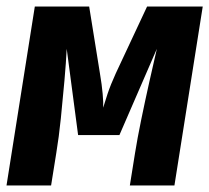

<svg xmlns="http://www.w3.org/2000/svg" viewBox="-22 -570 643 590"><path d="M-2 0 85 -550H252L285 -345Q291 -310 293.5 -281.5Q296 -253 295 -239Q299 -253 308.5 -281.5Q318 -310 334 -345L430 -550H601L514 0H377L393 -100Q400 -144 412 -202.5Q424 -261 437 -319Q450 -377 460 -420L345 -155H218L183 -420Q181 -379 176 -322Q171 -265 165 -206.5Q159 -148 151 -100L135 0Z"/></svg>

Font: JetBrains Mono NL ExtraBold
Style: Italic
Weight: 800
Italic angle: -9°
Monospace: yes
Designer: Philipp Nurullin, Konstantin Bulenkov
Foundry: JetBrains
Version: Version 2.305; ttfautohint (v1.8.4.7-5d5b)